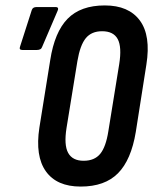

<svg xmlns="http://www.w3.org/2000/svg" viewBox="-20 -681 564 707"><path d="M277 6Q189 6 149 -50Q109 -106 125 -211L165 -460Q181 -563 229 -612Q277 -661 366 -661Q454 -661 495 -605.5Q536 -550 519 -443L480 -195Q463 -92 414.5 -43Q366 6 277 6ZM288 -89Q328 -89 349 -114.5Q370 -140 379 -198L419 -445Q429 -508 413.5 -537Q398 -566 356 -566Q317 -566 296 -540.5Q275 -515 265 -456L225 -210Q215 -147 231 -118Q247 -89 288 -89ZM62 -497Q49 -497 54 -510L97 -644Q99 -650 103.5 -652.5Q108 -655 114 -655H185Q192 -655 193.5 -651Q195 -647 192 -641L135 -508Q133 -502 128 -499.5Q123 -497 116 -497Z"/></svg>

Font: Sofia Sans Extra Condensed
Style: Bold Italic
Weight: 700
Italic angle: -9°
Designer: Botio Nikoltchev, Ani Petrova
Foundry: lettersoup
Version: Version 4.101